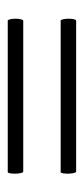

<svg xmlns="http://www.w3.org/2000/svg" viewBox="123 -444 221 508"><g transform="rotate(-90 234.0 -189.5)"><path d="M438 -106Q436 -99 434 -99H34Q32 -99 30.5 -106Q29 -113 29 -121Q29 -128 30 -134Q31 -140 33 -140H434Q436 -140 437.5 -133.5Q439 -127 439 -120Q439 -112 438 -106ZM439 -260Q439 -252 437.5 -245.5Q436 -239 434 -239H34Q32 -239 30.5 -246Q29 -253 29 -261Q29 -268 30 -274Q31 -280 33 -280H434Q436 -280 437.5 -273.5Q439 -267 439 -260Z"/></g></svg>

Font: CormorantInfant-MediumItalic
Style: Italic
Weight: 500
Italic angle: -10°
Designer: Christian Thalmann (Catharsis Fonts)
Foundry: Catharsis Fonts
Version: Version 3.303